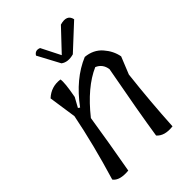

<svg xmlns="http://www.w3.org/2000/svg" viewBox="-216 -834 933 933"><g transform="rotate(-45 250.0 -367.5)"><path d="M147 -388 156 -382Q240 -496 346 -540Q400 -535 432.5 -498Q465 -461 473 -417L437 -328Q418 -162 409 0Q348 7 321 -25Q342 -163 389 -413Q383 -454 347 -469Q251 -427 157 -309Q135 -167 105 0Q41 6 19 -24Q75 -210 107 -372L86 -515Q128 -554 185 -546Q190 -522 174 -437ZM439 -706 314 -590Q271 -578 244 -598L183 -712Q197 -735 223 -724L273 -625L375 -733Q430 -749 439 -706Z"/></g></svg>

Font: Tillana
Style: Regular
Weight: 400
Designer: Lipi Raval (Devanagari, Latin), Jonny Pinhorn (Latin)
Foundry: Indian Type Foundry
Version: Version 2.002;PS 1.0;hotconv 1.0.79;makeotf.lib2.5.61930; tt